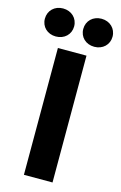

<svg xmlns="http://www.w3.org/2000/svg" viewBox="-202 -1006 669 1064"><g transform="rotate(15 132.0 -473.5)"><path d="M214.4 -727.5H50.3V0H214.4ZM242.7 -786.1C291 -786.1 326.7 -819.8 326.7 -866.2C326.7 -912.6 291 -946.8 242.7 -946.8C193.8 -946.8 158.7 -912.6 158.7 -866.2C158.7 -819.8 193.8 -786.1 242.7 -786.1ZM22 -786.1C70.8 -786.1 106.4 -819.8 106.4 -866.2C106.4 -912.6 70.8 -946.8 22 -946.8C-26.4 -946.8 -61.5 -912.6 -61.5 -866.2C-61.5 -819.8 -26.4 -786.1 22 -786.1Z"/></g></svg>

Font: Raveo Display
Style: Bold
Weight: 700
Designer: Jakub Foglar, Rasmus Andersson (Inter)
Foundry: Jakubfoglar.com
Version: Version 1.100;Glyphs 3.2.3 (3260)